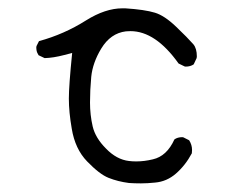

<svg xmlns="http://www.w3.org/2000/svg" viewBox="-20 -442 540 452"><path d="M149.9 -317.4Q142.1 -240.2 142.1 -210Q142.1 -178.2 148.9 -139.2Q156.7 -91.3 185.1 -62Q214.4 -31.7 235.4 -23.4Q257.3 -14.6 283.7 -11.2Q296.4 -10.3 311.8 -10.3Q327.1 -10.3 345.2 -12.2Q372.6 -14.6 394 -33.2Q416.5 -52.7 431.6 -81.1Q432.1 -85 432.1 -88.9Q432.1 -101.1 425.3 -111.8L411.6 -118.7Q410.2 -119.1 409.2 -119.1Q397.9 -119.1 390.6 -113.8Q372.6 -74.2 339.8 -66.9Q319.8 -62 300.8 -62Q292 -62 283.7 -63Q254.4 -66.4 229.5 -92.3Q204.6 -117.2 198.2 -144.3Q191.9 -171.4 191.9 -200.7Q191.9 -230 194.8 -261.2Q198.2 -294.4 218.3 -327.6Q240.2 -363.8 276.4 -368.2Q281.7 -368.7 287.1 -368.7Q346.2 -368.7 400.4 -292.5L414.6 -285.6Q416 -285.2 417 -285.2Q428.2 -285.2 436 -290.5L442.9 -305.2Q443.4 -307.1 443.4 -309.1Q443.4 -328.1 435.1 -337.9Q421.9 -353 394.5 -379.2Q367.2 -405.3 344.7 -412.1Q320.8 -419.4 274.9 -422.4Q271.5 -422.4 268.1 -422.4Q228 -422.4 182.6 -394Q130.9 -361.3 71.8 -345.2L65.9 -333.5Q65.4 -332 65.4 -329.8Q65.4 -327.6 65.9 -324.2Q66.9 -317.9 70.8 -312L85 -305.2Q105.5 -305.7 131.3 -312.5Z"/></svg>

Font: NaikaiFont
Style: ExtraLight
Weight: 200
Version: Version 1.89